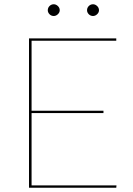

<svg xmlns="http://www.w3.org/2000/svg" viewBox="-20 -880 622 900"><path d="M116 0ZM525 -700V-689H128V-361H465V-350H128V-11H526L525 0H116V-700ZM260 -832Q260 -821.5 251.2 -813.2Q242.5 -805 232 -805Q220.5 -805 212.2 -813.2Q204 -821.5 204 -832Q204 -843.5 212.2 -851.8Q220.5 -860 232 -860Q242.5 -860 251.2 -851.8Q260 -843.5 260 -832ZM444 -832Q444 -821.5 435.2 -813.2Q426.5 -805 416 -805Q404.5 -805 396.2 -813.2Q388 -821.5 388 -832Q388 -843.5 396.2 -851.8Q404.5 -860 416 -860Q426.5 -860 435.2 -851.8Q444 -843.5 444 -832Z"/></svg>

Font: Lato Hairline
Style: Regular
Weight: 100
Designer: Lukasz Dziedzic
Foundry: tyPoland Lukasz Dziedzic
Version: Version 2.007; 2014-02-27